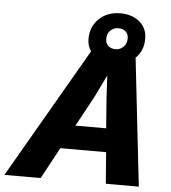

<svg xmlns="http://www.w3.org/2000/svg" viewBox="-112 -894 840 945"><g transform="rotate(5 308.0 -421.0)"><path d="M446 0 434 -155H208L124 0H-55L317 -643Q299 -668 299 -703Q299 -764 340 -803Q381 -842 444 -842Q504 -842 540.5 -810.5Q577 -779 577 -728Q577 -668 538 -631L609 0ZM386 -710Q386 -689 399.5 -676.5Q413 -664 436 -664Q459 -664 475 -680Q491 -696 491 -722Q491 -743 477.5 -755.5Q464 -768 441 -768Q418 -768 402 -752.5Q386 -737 386 -710ZM272 -272H424L413 -417L407 -528H405L352 -419Z"/></g></svg>

Font: Elaine Sans
Style: Bold Italic
Weight: 700
Italic angle: -13°
Designer: Wei Huang
Foundry: Wei Huang
Version: Version 2.001;December 24, 2019;FontCreator 12.0.0.2547 64-b